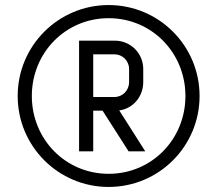

<svg xmlns="http://www.w3.org/2000/svg" viewBox="-20 -730 860 760"><path d="M50 -350C50 -151 211 10 410 10C609 10 770 -151 770 -350C770 -549 609 -710 410 -710C211 -710 50 -549 50 -350ZM106 -350C106 -521 239 -658 410 -658C581 -658 714 -521 714 -350C714 -179 581 -42 410 -42C239 -42 106 -179 106 -350ZM555 -131C525 -177 484 -244 452 -293C507 -300 547 -348 547 -405V-457C547 -519 497 -569 435 -569H293V-131H349V-292H386L489 -131ZM491 -405C491 -372 465 -346 433 -346H349V-515H433C465 -515 491 -489 491 -457Z"/></svg>

Font: Abel
Style: Regular
Weight: 400
Designer: Matthew Desmond
Foundry: Matthew Desmond
Version: Version 1.002